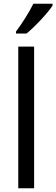

<svg xmlns="http://www.w3.org/2000/svg" viewBox="-20 -1010 302 1030"><path d="M262 -980V-990H159C137 -945 99 -885 66 -841V-830H122C167 -866 237 -941 262 -980ZM163 0V-760H78V0Z"/></svg>

Font: Noto Sans Ethiopic SemiCondensed
Style: Regular
Weight: 400
Width: 4
Designer: Monotype Design Team
Foundry: Monotype Imaging Inc.
Version: Version 2.102